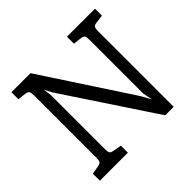

<svg xmlns="http://www.w3.org/2000/svg" viewBox="-171 -913 1105 1105"><g transform="rotate(-45 381.5 -360.0)"><path d="M733 -720V-663L683 -657Q665 -655 659.5 -646.5Q654 -638 654 -617V0H585L220 -551L195 -599L202 -548V-104Q202 -84 207.5 -76.5Q213 -69 231 -66L281 -57V0H53V-57L103 -66Q121 -69 126.5 -76.5Q132 -84 132 -104V-617Q132 -638 126.5 -646.5Q121 -655 103 -657L53 -663V-720H208L563 -178L596 -118L584 -179V-617Q584 -638 578.5 -646.5Q573 -655 556 -657L505 -663V-720Z"/></g></svg>

Font: Enriqueta
Style: Regular
Weight: 400
Designer: Viviana Monsalve, Gustavo Ibarra
Foundry: 72Puntos
Version: Version 2.000